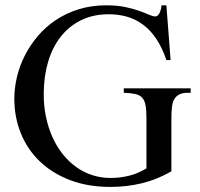

<svg xmlns="http://www.w3.org/2000/svg" viewBox="-20 -698 763 733"><path d="M696.8 -343.8Q676.8 -343.8 664.1 -337.2Q651.4 -330.6 644.5 -317.9Q639.2 -309.1 636.7 -291Q634.3 -272.9 634.3 -246.1V-43.9Q579.1 -12.2 521.5 1.7Q463.9 15.6 401.4 15.6Q314.9 15.6 247.1 -10.5Q179.2 -36.6 131.8 -82Q84.5 -127.4 59.6 -189Q34.7 -250.5 34.7 -321.3Q34.7 -361.8 44.7 -404.1Q54.7 -446.3 74.7 -485.8Q94.7 -525.4 124.3 -560.3Q153.8 -595.2 192.9 -621.3Q231.9 -647.5 280.3 -662.6Q328.6 -677.7 385.7 -677.7Q427.2 -677.7 458.3 -671.1Q489.3 -664.6 511.7 -656.5Q534.2 -648.4 548.8 -641.8Q563.5 -635.3 572.8 -635.3Q575.7 -635.3 579.3 -637Q583 -638.7 586.4 -643.6Q589.8 -648.4 592.5 -656.5Q595.2 -664.6 596.7 -677.7H615.2L631.3 -468.8H615.2Q599.1 -516.1 576.9 -549.3Q554.7 -582.5 526.6 -603.5Q498.5 -624.5 465.6 -634Q432.6 -643.6 395.5 -643.6Q335.4 -643.6 289.1 -620.6Q242.7 -597.7 211.2 -557.1Q179.7 -516.6 163.6 -461.7Q147.5 -406.7 147 -342.8Q146.5 -295.4 155.3 -252.9Q164.1 -210.4 180.2 -174.6Q196.3 -138.7 219.5 -109.6Q242.7 -80.6 271 -60.3Q299.3 -40 332.5 -29.3Q365.7 -18.6 402.3 -18.6Q437.5 -18.6 471.9 -26.9Q506.3 -35.2 539.1 -55.2V-246.1Q539.1 -277.3 535.6 -296.1Q532.2 -314.9 522.7 -325.2Q513.2 -335.4 496.3 -339.1Q479.5 -342.8 452.6 -343.8V-360.8H708V-343.8Z"/></svg>

Font: GodaGr
Style: Regular
Weight: 400
Version: 1.0.0